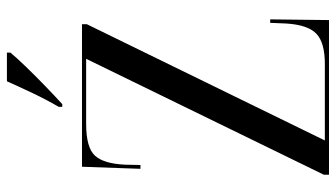

<svg xmlns="http://www.w3.org/2000/svg" viewBox="-228 -743 971 555"><g transform="rotate(-90 257.5 -465.5)"><path d="M30 0V-15L365 -702H177Q109 -702 85.5 -677Q62 -652 59 -590L58 -545H47L53 -714H465V-700L129 -12H350Q412 -12 437.5 -36.5Q463 -61 467 -123L469 -170H479L477 0ZM226 -781Q247 -817 266 -857Q285 -897 300 -931H383V-921Q369 -904 342.5 -876.5Q316 -849 286.5 -820.5Q257 -792 234 -771H226Z"/></g></svg>

Font: Noto Serif Display Condensed
Style: Regular
Weight: 400
Width: 3
Designer: Monotype Design Team
Foundry: Monotype Imaging Inc.
Version: Version 2.009